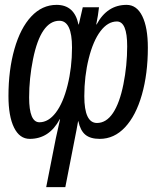

<svg xmlns="http://www.w3.org/2000/svg" viewBox="-20 -558 640 785"><path d="M500 -368.7Q500 -470.2 458 -470.2Q420.9 -470.2 390.9 -430.7Q360.8 -391.1 342.8 -318.8Q324.7 -246.6 324.7 -164.6Q324.7 -55.2 376.5 -55.2Q414.6 -55.2 441.9 -95.9Q469.2 -136.7 484.6 -213.6Q500 -290.5 500 -368.7ZM302.2 -458 318.4 -528.3H384.8Q381.3 -495.6 373.5 -458H375Q418 -538.1 497.6 -538.1Q539.1 -538.1 561.8 -491.9Q584.5 -445.8 584.5 -362.8Q584.5 -256.3 560.1 -170.7Q535.6 -85 491.2 -37.6Q446.8 9.8 387.7 9.8Q349.6 9.8 329.1 -7.1Q308.6 -23.9 300.3 -62.5H299.3L293 -27.8L247.1 207H168.9L208.5 6.3L225.6 -70.3H224.1Q181.2 9.8 101.6 9.8Q60.1 9.8 37.4 -36.4Q14.6 -82.5 14.6 -165.5Q14.6 -272 39.1 -357.7Q63.5 -443.4 107.9 -490.7Q152.3 -538.1 211.4 -538.1Q284.2 -538.1 300.8 -458ZM99.1 -159.7Q99.1 -58.1 141.1 -58.1Q178.2 -58.1 208.3 -97.7Q238.3 -137.2 256.3 -209.5Q274.4 -281.7 274.4 -363.8Q274.4 -473.1 222.7 -473.1Q185.1 -473.1 158 -433.8Q130.9 -394.5 115 -315.9Q99.1 -237.3 99.1 -159.7Z"/></svg>

Font: Cousine
Style: Italic
Weight: 400
Italic angle: -12°
Monospace: yes
Designer: Steve Matteson
Foundry: Monotype Imaging Inc.
Version: Version 1.21